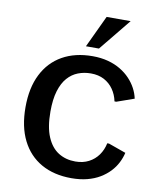

<svg xmlns="http://www.w3.org/2000/svg" viewBox="-102 -1044 944 1134"><g transform="rotate(10 370.0 -477.0)"><path d="M403.8 9.8Q299.3 9.8 223.1 -33.2Q147 -76.2 106 -158Q64.9 -239.7 64.9 -356.9Q64.9 -472.7 106 -554.2Q147 -635.7 223.1 -678.7Q299.3 -721.7 403.8 -721.7Q454.6 -721.7 496.6 -710.4Q538.6 -699.2 571.8 -679.2Q605 -659.2 629.4 -633.3Q653.8 -607.4 669.4 -577.9Q685.1 -548.3 691.4 -517.6L587.4 -481H576.7Q568.4 -521 546.6 -552.2Q524.9 -583.5 491 -601.6Q457 -619.6 411.6 -619.6Q370.6 -619.6 334.7 -605.7Q298.8 -591.8 272 -561.3Q245.1 -530.8 229.7 -480.5Q214.4 -430.2 214.4 -356.9Q214.4 -263.7 239.3 -205.1Q264.2 -146.5 308.1 -118.9Q352.1 -91.3 409.7 -91.3Q455.6 -91.3 490.2 -109.4Q524.9 -127.4 547.1 -158.7Q569.3 -189.9 577.6 -230H588.4L692.4 -192.9Q685.5 -162.6 670.4 -132.8Q655.3 -103 631.1 -77.4Q606.9 -51.8 574 -32Q541 -12.2 498.5 -1.2Q456.1 9.8 403.8 9.8ZM354 -772.5 444.3 -964.4H588.4L432.1 -772.5Z"/></g></svg>

Font: Comme SemiBold
Style: Regular
Weight: 600
Version: Version 1.000;gftools[0.9.27]